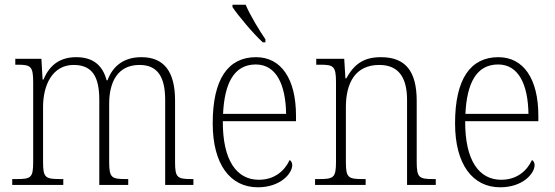

<svg xmlns="http://www.w3.org/2000/svg" viewBox="-20 -786 2357 816"><path d="M32 0H249V-25H237C173 -25 163 -30 163 -98V-331C163 -425 203 -510 293 -510C373 -510 402 -459 402 -361V0H525V-25H516C454 -25 444 -30 444 -99V-345C444 -436 479 -510 573 -510C652 -510 682 -456 682 -361V0H802V-25H796C734 -25 724 -30 724 -97V-359C724 -482 677 -543 581 -543C508 -543 460 -507 437 -445H433C417 -505 379 -543 304 -543C240 -543 192 -514 165 -448H161L156 -536H45V-511H55C111 -511 121 -504 121 -436V-99C121 -30 112 -25 49 -25H32Z M1097 -606H1108V-619C1082 -657 1043 -721 1024 -766H968V-756C991 -721 1057 -642 1097 -606ZM1076 10C1172 10 1222 -49 1222 -84C1222 -96 1217 -102 1211 -106C1190 -61 1148 -22 1080 -22C986 -22 926 -104 927 -271H1238V-294C1238 -451 1175 -543 1068 -543C950 -543 884 -451 884 -262C884 -88 958 10 1076 10ZM1196 -302H928C934 -431 974 -512 1067 -512C1154 -512 1194 -427 1196 -302Z M1319 0H1534V-25H1523C1460 -25 1450 -30 1450 -98V-331C1450 -432 1489 -510 1592 -510C1679 -510 1710 -450 1710 -361V0H1832V-25H1823C1761 -25 1751 -30 1751 -99V-357C1751 -484 1703 -543 1599 -543C1531 -543 1487 -518 1452 -453H1448L1443 -536H1324V-511H1340C1396 -511 1408 -506 1408 -438V-99C1408 -30 1398 -25 1335 -25H1319Z M2106 10C2202 10 2252 -49 2252 -84C2252 -96 2247 -102 2241 -106C2220 -61 2178 -22 2110 -22C2016 -22 1956 -104 1957 -271H2268V-294C2268 -451 2205 -543 2098 -543C1980 -543 1914 -451 1914 -262C1914 -88 1988 10 2106 10ZM2226 -302H1958C1964 -431 2004 -512 2097 -512C2184 -512 2224 -427 2226 -302Z"/></svg>

Font: Noto Serif Myanmar SemiCondensed ExtraLight
Style: Regular
Weight: 200
Width: 4
Designer: Ben Mitchell and the Monotype Design Team
Foundry: Monotype Imaging Inc.
Version: Version 2.106